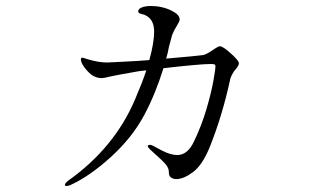

<svg xmlns="http://www.w3.org/2000/svg" viewBox="-20 -606 1040 639"><path d="M775 -396Q775 -389 768 -380Q761 -371 759 -369Q750 -355 747 -346Q720 -220 677 -114Q653 -56 622 -33Q591 -10 567 -10Q557 -10 549.5 -15Q542 -20 542 -32Q542 -42 538 -49Q536 -54 529 -62Q520 -72 502.5 -87.5Q485 -103 480 -108Q472 -116 472 -119Q472 -124 478 -124Q483 -124 489 -121Q490 -120 519 -105Q548 -90 570 -90Q604 -90 625 -134Q651 -188 667 -242.5Q683 -297 690 -336Q697 -375 697 -386Q697 -390 694 -391.5Q691 -393 682 -393Q646 -393 524 -379Q497 -292 460 -223Q420 -148 349 -83.5Q278 -19 214 10Q207 13 201 13Q196 13 196 10Q196 4 206 -4Q360 -113 429 -274Q455 -335 467 -372L442 -369Q356 -354 345 -351Q326 -346 319 -346Q295 -346 276.5 -364Q258 -382 251 -399Q249 -405 249 -407Q249 -414 254 -414Q257 -414 263.5 -411.5Q270 -409 275 -408Q308 -398 337 -398Q357 -399 398 -401Q439 -403 477 -406Q493 -464 493 -501Q493 -544 460 -557Q456 -558 450.5 -559.5Q445 -561 442.5 -563Q440 -565 440 -568Q440 -577 452.5 -581.5Q465 -586 481 -586Q521 -586 552 -570Q578 -557 578 -541Q578 -535 569 -521Q560 -507 553 -490Q552 -487 542 -449Q539 -431 533 -411Q639 -420 657 -423Q667 -425 689 -440Q691 -441 699 -446.5Q707 -452 712 -452Q722 -452 748.5 -428Q775 -404 775 -396Z"/></svg>

Font: Shippori Mincho
Style: Regular
Weight: 400
Designer: FONTDASU
Foundry: FONTDASU / Google Inc. / but / Adobe
Version: Version 3.110; ttfautohint (v1.8.3)